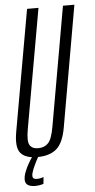

<svg xmlns="http://www.w3.org/2000/svg" viewBox="-67 -709 434 879"><g transform="rotate(-5 149.5 -269.5)"><path d="M80 5Q136.5 5 168 -21.8Q199.5 -48.5 212 -118.5L309.5 -675H257L160.5 -127Q151 -72 133.8 -53.5Q116.5 -35 87.5 -35Q59.5 -35 48.5 -53.5Q37.5 -72 47.5 -127L144.5 -675H92L-6.5 -118.5Q-19 -48.5 3 -21.8Q25 5 80 5ZM57 136Q66 136 74 135Q82 134 88.5 132.2Q95 130.5 97 129.5L100 98.5Q98 99.5 93 101Q88 102.5 81.8 103.5Q75.5 104.5 68.5 104.5Q59.5 104.5 54.5 100.8Q49.5 97 49.5 88.5Q49.5 78 56.2 61Q63 44 71.8 26.5Q80.5 9 86 0H57.5Q50 10.5 39.2 28.8Q28.5 47 20.8 67Q13 87 13 102.5Q13 115.5 19.2 122.8Q25.5 130 35.8 133Q46 136 57 136Z"/></g></svg>

Font: Anybody ExtraCondensed Light
Style: Italic
Weight: 300
Width: 2
Italic angle: -10°
Version: Version 1.113;gftools[0.9.25]